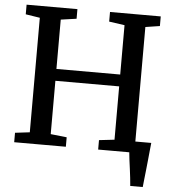

<svg xmlns="http://www.w3.org/2000/svg" viewBox="-60 -798 929 1033"><g transform="rotate(5 404.0 -281.5)"><path d="M682 180Q680.5 160.5 677.8 136.5Q675 112.5 671.8 88Q668.5 63.5 665.5 40.8Q662.5 18 661 0L616 -60.5H774.5Q772.5 -41 770 -16.8Q767.5 7.5 765 34Q762.5 60.5 759.5 86.8Q756.5 113 754 137Q751.5 161 749.5 180ZM118.5 -60.5V-679L41.5 -691V-743H316V-691L231.5 -679V-412.5H576V-679L492 -691V-743H766V-691L688.5 -679V-60.5L768 -51V0H493V-51L576 -60.5V-348.5H231.5V-60.5L318.5 -51V0H39.5V-51Z"/></g></svg>

Font: Merriweather Medium
Style: Regular
Weight: 500
Version: Version 2.100